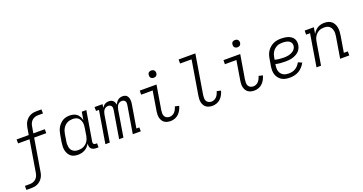

<svg xmlns="http://www.w3.org/2000/svg" viewBox="-43 -1553 4887 2586"><g transform="rotate(-20 2400.0 -260.0)"><path d="M76 215H6V157H77Q99 157 122 149.5Q145 142 163.5 125Q182 108 191 86Q200 64 204 41L279 -412H115L114 -469H288L305 -570Q309 -593 316.5 -614.5Q324 -636 337 -656Q350 -676 368.5 -692Q387 -708 408.5 -718Q430 -728 452.5 -731.5Q475 -735 497 -735H567L568 -677H497Q475 -677 451.5 -669.5Q428 -662 410 -645Q392 -628 382.5 -606Q373 -584 370 -561L354 -469H518L519 -412H345L268 50Q265 73 257.5 94.5Q250 116 237 136Q224 156 205.5 172Q187 188 165 198Q143 208 120.5 211.5Q98 215 76 215Z M824 8Q795 8 768 1Q741 -6 720.5 -23Q700 -40 687.5 -64Q675 -88 669.5 -115Q664 -142 665.5 -170.5Q667 -199 671 -228L688 -328Q692 -353 699.5 -378Q707 -403 720 -426Q733 -449 752 -469Q771 -489 793.5 -503Q816 -517 842 -522.5Q868 -528 893 -528Q921 -528 948.5 -521Q976 -514 996.5 -497Q1017 -480 1029.5 -456Q1042 -432 1048 -405L1067 -520H1132L1060 -89Q1059 -81 1060.5 -73.5Q1062 -66 1066.5 -60.5Q1071 -55 1078 -52.5Q1085 -50 1093 -50H1115V8H1083Q1063 8 1044 2.5Q1025 -3 1012 -16.5Q999 -30 995.5 -49.5Q992 -69 995 -89L996 -92Q982 -69 964 -49Q946 -29 922.5 -16Q899 -3 873.5 2.5Q848 8 824 8ZM848 -50Q868 -50 887 -53.5Q906 -57 924.5 -66Q943 -75 959 -89Q975 -103 985.5 -120Q996 -137 1003 -156Q1010 -175 1013 -194L1029 -294Q1033 -316 1034 -337Q1035 -358 1031 -378Q1027 -398 1018 -416Q1009 -434 994 -446.5Q979 -459 959 -464.5Q939 -470 918 -470Q898 -470 877.5 -466Q857 -462 838.5 -452.5Q820 -443 804.5 -428Q789 -413 778 -395Q767 -377 761 -357.5Q755 -338 751 -318L735 -218Q731 -198 731 -177Q731 -156 734.5 -136.5Q738 -117 747.5 -100Q757 -83 773 -71.5Q789 -60 808.5 -55Q828 -50 848 -50Z M1724 0H1609L1675 -398Q1677 -413 1676 -426.5Q1675 -440 1667.5 -451Q1660 -462 1647.5 -467Q1635 -472 1621 -472Q1605 -472 1588.5 -464Q1572 -456 1561.5 -441.5Q1551 -427 1545.5 -410.5Q1540 -394 1537 -378L1475 0H1413L1479 -398Q1481 -413 1480 -426.5Q1479 -440 1471.5 -451Q1464 -462 1451.5 -467Q1439 -472 1425 -472Q1408 -472 1392 -464Q1376 -456 1365 -441.5Q1354 -427 1349 -410.5Q1344 -394 1341 -378L1279 0H1216L1293 -464H1251L1250 -520H1365L1356 -469Q1365 -482 1375.5 -493.5Q1386 -505 1399 -513Q1412 -521 1427 -524.5Q1442 -528 1456 -528Q1473 -528 1489 -523Q1505 -518 1516.5 -506.5Q1528 -495 1534 -480Q1540 -465 1542 -448Q1550 -465 1561 -480Q1572 -495 1586 -506.5Q1600 -518 1618 -523Q1636 -528 1653 -528Q1669 -528 1685 -523.5Q1701 -519 1711.5 -508.5Q1722 -498 1728.5 -483.5Q1735 -469 1737.5 -453.5Q1740 -438 1739.5 -421.5Q1739 -405 1736 -388L1681 -56H1723Z M2151 8Q2127 8 2104 2.5Q2081 -3 2063 -15.5Q2045 -28 2033.5 -47Q2022 -66 2016.5 -88.5Q2011 -111 2011.5 -134.5Q2012 -158 2016 -182L2062 -462H1897L1898 -520H2138L2080 -173Q2077 -151 2077 -128.5Q2077 -106 2086.5 -88Q2096 -70 2115.5 -60Q2135 -50 2157 -50Q2177 -50 2197 -59Q2217 -68 2231 -84Q2245 -100 2254.5 -119.5Q2264 -139 2269 -159L2327 -146Q2319 -116 2304 -87.5Q2289 -59 2265.5 -36.5Q2242 -14 2211.5 -3Q2181 8 2151 8ZM2136 -618Q2123 -618 2112 -622.5Q2101 -627 2093.5 -636Q2086 -645 2084 -657.5Q2082 -670 2084 -683Q2085 -691 2090 -699.5Q2095 -708 2102.5 -713Q2110 -718 2118.5 -720Q2127 -722 2135 -722Q2148 -722 2159.5 -717.5Q2171 -713 2178 -704Q2185 -695 2187.5 -682.5Q2190 -670 2187 -657Q2186 -649 2181 -640.5Q2176 -632 2169 -627Q2162 -622 2153 -620Q2144 -618 2136 -618Z M2751 8Q2727 8 2704 2.5Q2681 -3 2663 -15.5Q2645 -28 2633.5 -47Q2622 -66 2616.5 -88.5Q2611 -111 2611.5 -134.5Q2612 -158 2616 -182L2698 -677H2533V-735H2773L2680 -173Q2677 -151 2677 -128.5Q2677 -106 2686.5 -88Q2696 -70 2715.5 -60Q2735 -50 2757 -50Q2777 -50 2797 -59Q2817 -68 2831 -84Q2845 -100 2854.5 -119.5Q2864 -139 2869 -159L2927 -146Q2919 -116 2904 -87.5Q2889 -59 2865.5 -36.5Q2842 -14 2811.5 -3Q2781 8 2751 8Z M3351 8Q3327 8 3304 2.5Q3281 -3 3263 -15.5Q3245 -28 3233.5 -47Q3222 -66 3216.5 -88.5Q3211 -111 3211.5 -134.5Q3212 -158 3216 -182L3262 -462H3097L3098 -520H3338L3280 -173Q3277 -151 3277 -128.5Q3277 -106 3286.5 -88Q3296 -70 3315.5 -60Q3335 -50 3357 -50Q3377 -50 3397 -59Q3417 -68 3431 -84Q3445 -100 3454.5 -119.5Q3464 -139 3469 -159L3527 -146Q3519 -116 3504 -87.5Q3489 -59 3465.5 -36.5Q3442 -14 3411.5 -3Q3381 8 3351 8ZM3336 -618Q3323 -618 3312 -622.5Q3301 -627 3293.5 -636Q3286 -645 3284 -657.5Q3282 -670 3284 -683Q3285 -691 3290 -699.5Q3295 -708 3302.5 -713Q3310 -718 3318.5 -720Q3327 -722 3335 -722Q3348 -722 3359.5 -717.5Q3371 -713 3378 -704Q3385 -695 3387.5 -682.5Q3390 -670 3387 -657Q3386 -649 3381 -640.5Q3376 -632 3369 -627Q3362 -622 3353 -620Q3344 -618 3336 -618Z M3861 8Q3830 8 3800 2.5Q3770 -3 3745 -18Q3720 -33 3702 -56Q3684 -79 3675 -107Q3666 -135 3666 -166Q3666 -197 3671 -228L3688 -328Q3692 -355 3701 -381.5Q3710 -408 3726.5 -432Q3743 -456 3765.5 -475.5Q3788 -495 3814 -507Q3840 -519 3867.5 -523.5Q3895 -528 3922 -528Q3947 -528 3972.5 -525Q3998 -522 4021.5 -514.5Q4045 -507 4065 -493.5Q4085 -480 4098 -460.5Q4111 -441 4114.5 -416Q4118 -391 4114 -365Q4110 -340 4098 -316.5Q4086 -293 4066 -275Q4046 -257 4022 -245.5Q3998 -234 3973 -227.5Q3948 -221 3923.5 -219Q3899 -217 3874 -217Q3839 -217 3804.5 -220Q3770 -223 3737 -231L3735 -219Q3731 -197 3731 -175Q3731 -153 3736.5 -133Q3742 -113 3754.5 -96.5Q3767 -80 3784.5 -69Q3802 -58 3823 -54Q3844 -50 3866 -50Q3890 -50 3914.5 -55.5Q3939 -61 3961 -74.5Q3983 -88 4000.5 -107.5Q4018 -127 4029 -150L4084 -126Q4067 -95 4043.5 -68.5Q4020 -42 3990 -24.5Q3960 -7 3926.5 0.5Q3893 8 3861 8ZM3874 -274Q3891 -274 3909 -275.5Q3927 -277 3945 -281Q3963 -285 3980 -292.5Q3997 -300 4012.5 -311.5Q4028 -323 4038 -339.5Q4048 -356 4051 -374Q4053 -390 4049.5 -405.5Q4046 -421 4036.5 -432.5Q4027 -444 4014 -451.5Q4001 -459 3985.5 -463Q3970 -467 3954.5 -468.5Q3939 -470 3922 -470Q3902 -470 3881.5 -466.5Q3861 -463 3842 -453.5Q3823 -444 3806.5 -429Q3790 -414 3779 -396Q3768 -378 3761.5 -358Q3755 -338 3752 -319L3747 -289Q3777 -281 3809 -277.5Q3841 -274 3874 -274Z M4242 0 4318 -462H4261L4262 -520H4393L4378 -429Q4391 -452 4409 -471.5Q4427 -491 4449 -504Q4471 -517 4496 -522.5Q4521 -528 4545 -528Q4574 -528 4601 -520.5Q4628 -513 4647.5 -496Q4667 -479 4679.5 -455Q4692 -431 4696.5 -404Q4701 -377 4700 -349Q4699 -321 4694 -292L4655 -58H4712V0H4581L4631 -302Q4634 -322 4635 -342.5Q4636 -363 4632 -382.5Q4628 -402 4619 -419Q4610 -436 4595.5 -448Q4581 -460 4561.5 -465Q4542 -470 4522 -470Q4503 -470 4483 -466.5Q4463 -463 4445 -453.5Q4427 -444 4412.5 -430Q4398 -416 4387 -399Q4376 -382 4370 -363Q4364 -344 4361 -326L4307 0Z"/></g></svg>

Font: Iosevka HT Light Extended
Style: Italic
Weight: 300
Width: 7
Italic angle: -9°
Monospace: yes
Designer: Belleve Invis
Foundry: Belleve Invis
Version: Version 32.3.0; ttfautohint (v1.8.4)